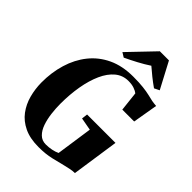

<svg xmlns="http://www.w3.org/2000/svg" viewBox="-281 -1117 1253 1253"><g transform="rotate(45 345.0 -491.0)"><path d="M316 10Q237 10 182.5 -16Q128 -42 95 -86.2Q62 -130.5 47 -186.2Q32 -242 31.5 -301Q31 -394 55.8 -476Q80.5 -558 130.2 -620.2Q180 -682.5 254.5 -717.5Q329 -752.5 428.5 -752.5Q484 -752.5 520.8 -748.2Q557.5 -744 582.5 -738Q607.5 -732 628 -727.5Q638 -726 648 -724.5Q658 -723 669 -722.5L639.5 -549.5H530L515 -684.5Q504 -694 481.2 -702.2Q458.5 -710.5 426.5 -710.5Q374 -710.5 334.8 -677.8Q295.5 -645 269.5 -587Q243.5 -529 230.2 -453Q217 -377 217 -291.5Q217 -248.5 222.5 -203.5Q228 -158.5 241.2 -120.2Q254.5 -82 278 -58.8Q301.5 -35.5 337.5 -35.5Q364.5 -35.5 390.5 -40.8Q416.5 -46 436 -55.5L472.5 -307L385 -323L390 -364.5H652L604 -38Q586.5 -38 564.8 -34Q543 -30 522.5 -24.5Q481 -14 431.2 -2Q381.5 10 316 10ZM265 -815.5 434 -992H518L613.5 -811.5L578 -794Q546.5 -816 516.8 -839.8Q487 -863.5 461.5 -886Q423.5 -861 380.2 -838Q337 -815 296.5 -796Z"/></g></svg>

Font: Merriweather 96pt Black
Style: Italic
Weight: 900
Italic angle: -7.8°
Version: Version 2.101